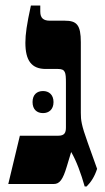

<svg xmlns="http://www.w3.org/2000/svg" viewBox="-20 -667 380 696"><path d="M287 9H294C310 -7 323 -27 332 -55L298 -150C275 -214 273 -231 273 -258V-514C273 -577 258 -592 215 -592H161C138 -592 126 -601 126 -625V-647H92C77 -578 72 -543 72 -512C72 -448 94 -417 146 -417H190C217 -417 219 -405 219 -367V-205C219 -186 214 -175 191 -175H52L10 0H175C196 0 208 -16 222 -63L238 -116C257 -84 274 -37 287 9ZM98 -297C98 -270 114 -257 136 -257C157 -257 174 -270 174 -297C174 -324 157 -337 136 -337C114 -337 98 -324 98 -297Z"/></svg>

Font: Noto Serif Hebrew ExtraCondensed Black
Style: Regular
Weight: 900
Width: 2
Designer: Monotype Design Team
Foundry: Monotype Imaging Inc.
Version: Version 2.004